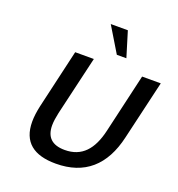

<svg xmlns="http://www.w3.org/2000/svg" viewBox="-170 -1115 1174 1267"><g transform="rotate(20 417.0 -482.0)"><path d="M564 -800 510 -977H390L497 -800ZM123 -195C123 -51 209 13 363 13C565 13 689 -97 737 -307L834 -722H703L607 -307C575 -168 508 -92 388 -92C297 -92 255 -136 255 -217C255 -244 260 -274 267 -307L364 -722H233L137 -307C128 -266 123 -229 123 -195Z"/></g></svg>

Font: Perun SemiBold Italic
Style: Regular
Weight: 400
Italic angle: -12°
Foundry: Copyright (c) Stefan Peev, Context Ltd, 2016
Version: Version 1.026